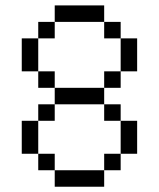

<svg xmlns="http://www.w3.org/2000/svg" viewBox="-20 -708 602 728"><path d="M62.5 -562.5H125V-500H62.5ZM62.5 -500H125V-437.5H62.5ZM62.5 -250H125V-187.5H62.5ZM62.5 -187.5H125V-125H62.5ZM187.5 -62.5H250V0H187.5ZM312.5 -62.5H375V0H312.5ZM375 -125H437.5V-62.5H375ZM437.5 -187.5H500V-125H437.5ZM437.5 -250H500V-187.5H437.5ZM437.5 -500H500V-437.5H437.5ZM437.5 -562.5H500V-500H437.5ZM375 -625H437.5V-562.5H375ZM312.5 -687.5H375V-625H312.5ZM250 -687.5H312.5V-625H250ZM187.5 -687.5H250V-625H187.5ZM125 -625H187.5V-562.5H125ZM125 -125H187.5V-62.5H125ZM187.5 -375H250V-312.5H187.5ZM250 -375H312.5V-312.5H250ZM312.5 -375H375V-312.5H312.5ZM375 -437.5H437.5V-375H375ZM375 -312.5H437.5V-250H375ZM250 -62.5H312.5V0H250ZM125 -312.5H187.5V-250H125ZM125 -437.5H187.5V-375H125Z"/></svg>

Font: ChillBitmapSE 16px
Style: Regular
Weight: 400
Designer: Designed by Warren2060
Foundry: ChillType
Version: Version 1.000